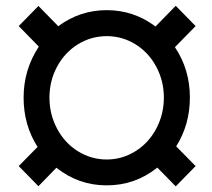

<svg xmlns="http://www.w3.org/2000/svg" viewBox="-20 -638 742 671"><path d="M529.8 -52.2Q452.1 9.8 353 9.8Q254.4 9.8 177.2 -51.8L114.3 12.7L45.4 -57.6L111.3 -124.5Q62.5 -200.7 62.5 -296.9Q62.5 -394.5 115.7 -475.1L45.4 -546.9L114.3 -617.2L183.6 -546.4Q259.3 -602.5 353 -602.5Q447.8 -602.5 523.4 -545.4L594.2 -617.7L663.6 -546.9L591.3 -473.1Q643.6 -395.5 643.6 -296.9Q643.6 -202.6 595.7 -126.5L663.6 -57.6L594.2 13.2ZM152.8 -296.9Q152.8 -238.3 179.7 -188Q206.5 -137.7 252.9 -109.1Q299.3 -80.6 353 -80.6Q406.7 -80.6 453.1 -109.4Q499.5 -138.2 526.1 -188.5Q552.7 -238.8 552.7 -296.9Q552.7 -355 526.1 -404.8Q499.5 -454.6 453.4 -483.2Q407.2 -511.7 353 -511.7Q298.8 -511.7 252.4 -483.2Q206.1 -454.6 179.4 -404.8Q152.8 -355 152.8 -296.9Z"/></svg>

Font: Vazir Medium FD
Style: Medium-FD
Weight: 500
Designer: Saber Rastikerdar
Foundry: Saber Rastikerdar
Version: Version 30.0.0